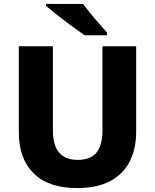

<svg xmlns="http://www.w3.org/2000/svg" viewBox="-20 -950 792 980"><path d="M675 -278Q675 -191 642 -126Q609 -61 542 -25.5Q475 10 373 10Q228 10 152 -65Q76 -140 76 -275V-714H250V-286Q250 -208 282 -171Q314 -134 377 -134Q443 -134 473 -172Q503 -210 503 -287V-714H675ZM404 -930Q420 -908 442 -881Q464 -854 487 -828.5Q510 -803 526 -784V-770H412Q393 -783 366 -802.5Q339 -822 310.5 -843.5Q282 -865 256.5 -885.5Q231 -906 215 -920V-930Z"/></svg>

Font: Noto Sans Syriac Eastern ExtraBold
Style: Regular
Weight: 800
Designer: Patrick Giasson and the Monotype Design Team
Foundry: Monotype Imaging Inc.
Version: Version 3.001